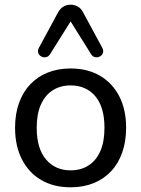

<svg xmlns="http://www.w3.org/2000/svg" viewBox="-20 -787 600 816"><path d="M280 9Q208 9 155 -22Q102 -53 73 -110Q44 -167 44 -244Q44 -302 60.5 -348.5Q77 -395 108 -428Q139 -461 182.5 -478.5Q226 -496 280 -496Q352 -496 405 -465Q458 -434 487 -377.5Q516 -321 516 -244Q516 -186 499.5 -139Q483 -92 452 -59Q421 -26 377.5 -8.5Q334 9 280 9ZM280 -63Q324 -63 356.5 -84Q389 -105 406.5 -145Q424 -185 424 -244Q424 -332 385 -378Q346 -424 280 -424Q237 -424 204.5 -403.5Q172 -383 154 -343Q136 -303 136 -244Q136 -156 175.5 -109.5Q215 -63 280 -63ZM414 -585Q421 -572 417.5 -562Q414 -552 404.5 -547Q395 -542 384.5 -544Q374 -546 367 -557L280 -696L193 -557Q186 -546 175.5 -544Q165 -542 155.5 -547Q146 -552 142.5 -562Q139 -572 146 -585L226 -733Q236 -751 249.5 -759Q263 -767 280 -767Q297 -767 311 -759Q325 -751 334 -733Z"/></svg>

Font: Nunito Medium
Style: Regular
Weight: 500
Designer: Vernon Adams
Foundry: Vernon Adams
Version: Version 3.602